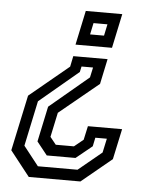

<svg xmlns="http://www.w3.org/2000/svg" viewBox="-51 -744 652 789"><g transform="rotate(5 275.0 -350.0)"><path d="M377.5 -510.5 355.5 -406.5 193 -273 171.5 -172 196 -141.5H271L308.5 -172L321 -229H462L435 -103L310 0H97L16 -103L65 -332.5L227 -466.5L236 -510.5ZM364.5 -653H307L297 -605.5H354.5ZM421.5 -700 391.5 -558.5H241L271 -700ZM321 -471H273.5L268.5 -448L107.5 -313L68 -126.5L130.5 -47H294L390.5 -126.5L403 -184.5H355.5L348 -148.5L281.5 -94.5H163L120 -148.5L151 -294.5L312 -429.5Z"/></g></svg>

Font: Tourney Medium
Style: Italic
Weight: 500
Italic angle: -12°
Version: Version 1.015